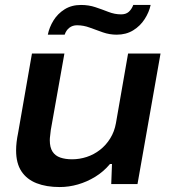

<svg xmlns="http://www.w3.org/2000/svg" viewBox="-20 -743 690 775"><path d="M221 12Q167 12 127.5 -3.5Q88 -19 66.5 -51.5Q45 -84 45 -136Q45 -152 47 -169.5Q49 -187 53 -206L109 -527H240L185 -218Q184 -206 182.5 -196Q181 -186 181 -177Q181 -148 192 -131Q203 -114 223.5 -107Q244 -100 271 -100Q301 -100 330 -109.5Q359 -119 383.5 -138Q408 -157 425 -184.5Q442 -212 448 -246L497 -527H628L535 0H429L432 -81H424Q398 -50 364.5 -29.5Q331 -9 294.5 1.5Q258 12 221 12ZM173 -603Q179 -633 196 -660.5Q213 -688 241 -705.5Q269 -723 307 -723Q338 -723 365 -714Q392 -705 417.5 -695Q443 -685 469 -685Q488 -685 499.5 -695Q511 -705 518 -723H588Q582 -694 564 -666Q546 -638 517.5 -620.5Q489 -603 451 -603Q422 -603 395 -612.5Q368 -622 342.5 -631.5Q317 -641 291 -641Q273 -641 260 -631Q247 -621 241 -603Z"/></svg>

Font: Archivo SemiExpanded SemiBold
Style: Italic
Weight: 600
Width: 6
Italic angle: -10°
Designer: Hector Gatti
Foundry: Omnibus-Type
Version: Version 2.001